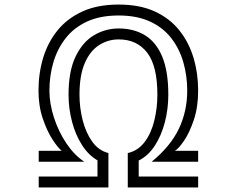

<svg xmlns="http://www.w3.org/2000/svg" viewBox="-20 -823 1040 843"><path d="M646 -113Q729 -181 765.5 -258Q802 -335 802 -425Q802 -490 785 -549.5Q768 -609 732 -655.5Q696 -702 638.5 -728.5Q581 -755 501 -755Q420 -755 362.5 -728.5Q305 -702 268.5 -655.5Q232 -609 214.5 -550Q197 -491 197 -425Q197 -368 217 -306.5Q237 -245 271.5 -193.5Q306 -142 350 -113H150V-161H251Q236 -172 211.5 -209Q187 -246 168 -302Q149 -358 149 -425Q149 -501 169.5 -569Q190 -637 232.5 -689.5Q275 -742 341.5 -772.5Q408 -803 501 -803Q594 -803 660 -772.5Q726 -742 768 -689Q810 -636 830 -568Q850 -500 850 -425Q850 -353 831 -296.5Q812 -240 788 -205Q764 -170 748 -161H850V-113ZM541 -151Q586 -161 615 -199.5Q644 -238 657.5 -293.5Q671 -349 671 -407Q671 -534 626 -592Q581 -650 501 -650Q454 -650 414.5 -624.5Q375 -599 352 -545.5Q329 -492 329 -407Q329 -350 343 -295Q357 -240 385 -201Q413 -162 456 -151V0H150V-48H408V-119Q368 -142 339.5 -187Q311 -232 296 -289.5Q281 -347 281 -407Q281 -511 312 -575Q343 -639 393 -668.5Q443 -698 501 -698Q567 -698 616 -668.5Q665 -639 692 -575Q719 -511 719 -407Q719 -345 704 -287Q689 -229 660.5 -184.5Q632 -140 589 -118V-48H850V0H541Z"/></svg>

Font: Train One
Style: Regular
Weight: 400
Designer: Fontworks Inc.
Foundry: Fontworks Inc.
Version: Version 1.100